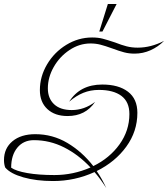

<svg xmlns="http://www.w3.org/2000/svg" viewBox="-31 -898 843 963"><path d="M169 -446Q169 -514 205 -575Q241 -636 301.5 -673Q362 -710 431 -710Q461 -710 484 -704Q507 -698 546 -685Q579 -672 604.5 -665.5Q630 -659 660 -659Q726 -659 792 -693Q762 -663 724 -646Q686 -629 644 -629Q616 -629 591.5 -635.5Q567 -642 532 -655Q496 -668 472.5 -674Q449 -680 423 -680Q367 -680 317.5 -647Q268 -614 238.5 -562Q209 -510 209 -455Q209 -405 240 -375.5Q271 -346 329 -346Q392 -346 446 -387Q398 -316 308 -316Q244 -316 206.5 -351Q169 -386 169 -446ZM658 -332Q658 -239 602.5 -162.5Q547 -86 454 -40Q481 -1 502 45Q471 -3 443 -35Q345 10 235 10Q151 10 86 -8.5Q21 -27 -5 -58Q-11 -75 -11 -95Q-11 -154 31.5 -189.5Q74 -225 146 -225Q233 -225 307 -181Q381 -137 437 -65Q519 -105 568.5 -174Q618 -243 618 -326Q618 -387 578 -417Q538 -447 465 -447Q423 -447 387 -432.5Q351 -418 316 -388Q370 -474 482 -474Q564 -474 611 -438Q658 -402 658 -332ZM423 -58Q363 -122 291 -158.5Q219 -195 139 -195Q87 -195 56 -157.5Q25 -120 25 -57Q49 -40 106 -30Q163 -20 242 -20Q336 -20 423 -58ZM510 -878H554L483 -740H467Z"/></svg>

Font: Srisakdi
Style: Regular
Weight: 400
Designer: Cadson Demak Co.,Ltd.
Foundry: Cadson Demak Co.,Ltd.
Version: Version 1.000